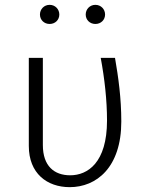

<svg xmlns="http://www.w3.org/2000/svg" viewBox="-20 -762 602 793"><path d="M185 -742C162 -742 145 -724 145 -702C145 -680 162 -663 185 -663C208 -663 225 -680 225 -702C225 -724 208 -742 185 -742ZM374 -742C351 -742 334 -724 334 -702C334 -680 351 -663 374 -663C397 -663 414 -680 414 -702C414 -724 397 -742 374 -742ZM455 -523H396C412 -437 422 -348 422 -264C422 -90 342 -38 270 -38C204 -38 157 -76 157 -163V-523H99V-159C99 -46 174 11 268 11C378 11 481 -70 481 -260C481 -357 469 -442 455 -523Z"/></svg>

Font: FiraGO Light
Style: Regular
Weight: 300
Designer: bBox Type
Foundry: bBox Type GmbH
Version: Version 1.001;PS 001.001;hotconv 1.0.88;makeotf.lib2.5.64775